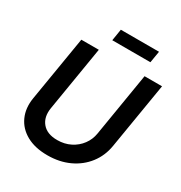

<svg xmlns="http://www.w3.org/2000/svg" viewBox="-208 -1054 1141 1212"><g transform="rotate(30 362.0 -448.0)"><path d="M314 11.7Q223.1 11.7 161.1 -22.7Q99.1 -57.1 71.8 -117.7Q44.4 -178.2 57.1 -255.4L135.3 -727.5H262.7L185.1 -257.3Q173.8 -188 209.5 -145.3Q245.1 -102.5 319.3 -102.5Q372.1 -102.5 414.8 -124Q457.5 -145.5 485.1 -182.6Q512.7 -219.7 520 -265.6L596.2 -727.5H723.6L644 -247.1Q631.3 -169.9 586.2 -111.6Q541 -53.2 471.2 -20.8Q401.4 11.7 314 11.7ZM598.1 -906.7 584 -822.3H306.2L319.8 -906.7Z"/></g></svg>

Font: Inter Display SemiBold
Style: Italic
Weight: 600
Italic angle: -9.39999°
Designer: Rasmus Andersson
Foundry: rsms
Version: Version 4.000;git-a52131595